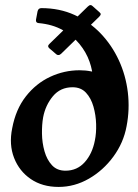

<svg xmlns="http://www.w3.org/2000/svg" viewBox="-20 -726 544 757"><path d="M211 11Q147 11 101.5 -20Q56 -51 35.5 -103.5Q15 -156 28 -220Q42 -295 82 -346Q122 -397 177.5 -423Q233 -449 294 -449Q318 -449 339.5 -444.5Q361 -440 387 -435L346 -413Q346 -446 333 -483Q320 -520 293.5 -552.5Q267 -585 227 -607.5Q187 -630 132 -635Q120 -636 122 -649L128 -681Q131 -694 143 -694Q215 -694 274 -667Q333 -640 377 -594Q421 -548 448.5 -488.5Q476 -429 484 -362Q492 -295 479 -228Q467 -163 427 -108.5Q387 -54 330.5 -21.5Q274 11 211 11ZM238 -53Q284 -53 314 -86.5Q344 -120 354 -172Q360 -201 359 -236.5Q358 -272 348.5 -305.5Q339 -339 319 -360.5Q299 -382 266 -382Q218 -382 188.5 -346.5Q159 -311 150 -263Q145 -235 145.5 -199Q146 -163 155.5 -129.5Q165 -96 185 -74.5Q205 -53 238 -53ZM210 -509Q205 -509 202 -512L174 -536Q169 -541 170 -546Q171 -549 176 -554L326 -700Q332 -706 337 -706Q341 -706 345 -702L372 -678Q378 -673 377 -669Q376 -665 371 -660L221 -514Q216 -509 210 -509Z"/></svg>

Font: Young Serif Light
Style: Italic
Weight: 300
Italic angle: -10.979°
Designer: Bastien Sozeau
Foundry: NBR — Bastien Sozeau
Version: Version 5.001